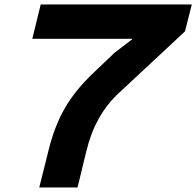

<svg xmlns="http://www.w3.org/2000/svg" viewBox="-20 -830 869 850"><path d="M829.1 -810.1 798.8 -690.9 505.9 -418Q401.4 -321.3 362.8 -163.1L323.2 0H153.8L195.8 -168Q222.2 -273.9 267.8 -352.5Q313.5 -431.2 392.1 -505.9L486.8 -596.2L564.9 -655.8V-658.2H123L160.2 -810.1Z"/></svg>

Font: Sinkin Sans 700 Bold Italic
Style: Bold Italic
Weight: 700
Italic angle: -112°
Designer: Keith Bates
Foundry: K-Type
Version: Sinkin Sans (version 1.0)  by Keith Bates   •   © 2014   www